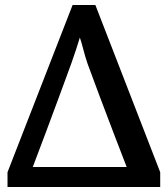

<svg xmlns="http://www.w3.org/2000/svg" viewBox="-20 -747 671 767"><path d="M10 -59 270 -727H361L620 -59V0H10ZM486 -80Q462 -142 434 -215Q406 -288 379 -360Q352 -432 330 -492Q321 -518 313 -549Q305 -580 299 -597Q293 -577 283.5 -548Q274 -519 265 -494Q242 -430 215.5 -359Q189 -288 162.5 -216.5Q136 -145 111 -80Z"/></svg>

Font: Rosario SemiBold
Style: Regular
Weight: 600
Designer: Hector Gatti
Foundry: Omnibus Type
Version: Version 1.101; ttfautohint (v1.8.1.43-b0c9)